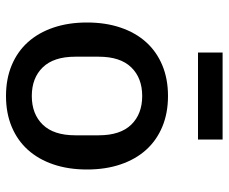

<svg xmlns="http://www.w3.org/2000/svg" viewBox="-81 -669 762 640"><g transform="rotate(90 300.0 -349.0)"><path d="M155 -710H445V-628H155ZM300 12Q243 12 197.5 -7Q152 -26 120.5 -61Q89 -96 72 -146Q55 -196 55 -258Q55 -320 72 -370Q89 -420 120.5 -455Q152 -490 197.5 -509Q243 -528 300 -528Q357 -528 402.5 -509Q448 -490 479.5 -455Q511 -420 528 -370Q545 -320 545 -258Q545 -196 528 -146Q511 -96 479.5 -61Q448 -26 402.5 -7Q357 12 300 12ZM300 -74Q360 -74 395.5 -110.5Q431 -147 431 -219V-297Q431 -369 395.5 -405.5Q360 -442 300 -442Q240 -442 204.5 -405.5Q169 -369 169 -297V-219Q169 -147 204.5 -110.5Q240 -74 300 -74Z"/></g></svg>

Font: IBM Plex Mono Medium
Style: Regular
Weight: 500
Monospace: yes
Designer: Mike Abbink, Paul van der Laan, Pieter van Rosmalen
Foundry: Bold Monday
Version: Version 2.3